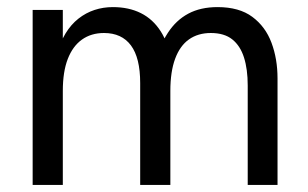

<svg xmlns="http://www.w3.org/2000/svg" viewBox="-20 -521 868 541"><path d="M72 0V-493H157V-366H140Q149 -401 164.5 -426.5Q180 -452 201 -468.5Q222 -485 246.5 -493Q271 -501 298 -501Q343 -501 377 -484Q411 -467 433 -432.5Q455 -398 463 -345L415 -342Q430 -393 453 -428.5Q476 -464 510.5 -482.5Q545 -501 593 -501Q654 -501 691 -473.5Q728 -446 745 -400.5Q762 -355 762 -300V0H678V-280Q678 -326 667.5 -359Q657 -392 634.5 -410Q612 -428 574 -428Q538 -428 512.5 -410Q487 -392 473.5 -355.5Q460 -319 460 -265V0H375V-287Q375 -358 349 -393Q323 -428 273 -428Q237 -428 211 -409.5Q185 -391 171 -355Q157 -319 157 -265V0Z"/></svg>

Font: Hanken Grotesk
Style: Regular
Weight: 400
Designer: Alfredo Marco Pradil
Foundry: Hanken Design Co.
Version: Version 3.013